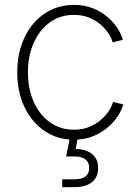

<svg xmlns="http://www.w3.org/2000/svg" viewBox="-20 -564 573 788"><path d="M283.2 9.3Q215.8 9.3 163.1 -26.4Q110.4 -62 80.6 -124.5Q50.8 -187 50.8 -267.1Q50.8 -347.7 80.6 -410.2Q110.4 -472.7 163.1 -508.3Q215.8 -543.9 283.2 -543.9Q326.2 -543.9 360.6 -530.3Q395 -516.6 420.7 -494.6Q446.3 -472.7 462.4 -447.8Q478.5 -422.9 483.9 -400.4L442.4 -390.1Q438 -406.7 425.5 -426.3Q413.1 -445.8 393.1 -463.1Q373 -480.5 345.7 -491.7Q318.4 -502.9 283.2 -502.9Q227.1 -502.9 184.6 -472.2Q142.1 -441.4 118.4 -388.2Q94.7 -335 94.7 -267.1Q94.7 -199.2 118.4 -146Q142.1 -92.8 184.6 -62.3Q227.1 -31.7 283.2 -31.7Q318.4 -31.7 346.2 -43Q374 -54.2 394 -71.8Q414.1 -89.4 426.8 -109.1Q439.5 -128.9 443.8 -145.5L485.8 -135.7Q480 -112.8 463.9 -87.9Q447.8 -63 421.6 -40.8Q395.5 -18.6 360.8 -4.6Q326.2 9.3 283.2 9.3ZM235.4 204.1V171.9H286.6Q315.9 171.9 331.1 159.9Q346.2 147.9 346.2 125Q346.2 103 331.1 90.6Q315.9 78.1 284.2 78.1H251.5L269.5 -13.7H298.8V0L291 47.4Q335 48.8 358.9 69.1Q382.8 89.4 382.8 125.5Q382.8 163.1 357.4 183.6Q332 204.1 286.6 204.1Z"/></svg>

Font: Inter 20pt ExtraLight
Style: Regular
Weight: 250
Version: Version 4.001;git-66647c0bb